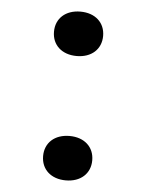

<svg xmlns="http://www.w3.org/2000/svg" viewBox="-46 -598 491 646"><g transform="rotate(5 200.0 -275.0)"><path d="M200 -410C250 -410 283 -440 283 -485C283 -530 250 -560 200 -560C150 -560 117 -530 117 -485C117 -440 150 -410 200 -410ZM200 10C250 10 283 -20 283 -65C283 -110 250 -140 200 -140C150 -140 117 -110 117 -65C117 -20 150 10 200 10Z"/></g></svg>

Font: Tekne LDO
Style: Regular
Weight: 400
Monospace: yes
Designer: Alessio Laiso, Mario Rullo, Paolo Rosset
Foundry: Alessio Laiso
Version: Version 1.000;hotconv 1.0.109;makeotfexe 2.5.65596